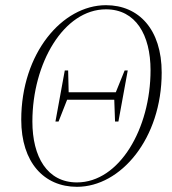

<svg xmlns="http://www.w3.org/2000/svg" viewBox="-20 -707 663 741"><path d="M194 -238H206L239 -322H421L424 -238H437L473 -435H461L427 -351H245L243 -435H230ZM277 -3C162 -3 105 -102 105 -238C105 -463 226 -671 389 -671C504 -671 561 -572 561 -436C561 -211 441 -3 277 -3ZM277 14C446 14 604 -172 604 -427C604 -593 516 -687 389 -687C220 -687 62 -501 62 -245C62 -80 150 14 277 14Z"/></svg>

Font: Source Serif 4 Display Light
Style: Italic
Weight: 300
Italic angle: -12°
Designer: Frank Grießhammer
Foundry: Adobe Systems Incorporated
Version: Version 4.004;hotconv 1.0.117;makeotfexe 2.5.65602